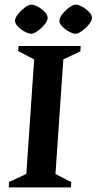

<svg xmlns="http://www.w3.org/2000/svg" viewBox="-20 -811 418 831"><path d="M18 0 18.9 -23.1 93.9 -58 127.9 -554 58.9 -589.9 60 -612H329.1L328 -588.9L254.1 -554L220.1 -58L288 -23L287.1 0ZM307 -664.9Q295.7 -664.9 278.7 -674.1Q261.6 -683.4 248.9 -696.8Q236.1 -710.3 237.1 -722.9Q238.4 -735.9 250.9 -751.4Q263.5 -767 280.1 -779Q296.7 -791 308 -791Q319 -791 335.7 -781.7Q352.5 -772.5 365.7 -759.1Q378.9 -745.6 377.9 -732Q377.2 -720 363.7 -703.9Q350.2 -687.9 334 -676.4Q317.7 -664.9 307 -664.9ZM115.1 -664.9Q103.9 -664.9 86.8 -674.1Q69.8 -683.4 56.9 -696.8Q44 -710.3 45 -722.9Q46.3 -735.9 59.1 -751.4Q72 -767 88.4 -779Q104.9 -791 115.9 -791Q127.5 -791 144.2 -781.7Q161 -772.5 174.1 -759.1Q187.1 -745.6 186.1 -732Q185.5 -720 172.1 -703.9Q158.7 -687.9 142.1 -676.4Q125.5 -664.9 115.1 -664.9Z"/></svg>

Font: Ancizar Serif Light
Style: Italic
Weight: 300
Italic angle: -4°
Designer: Cesar Puertas, Viviana Monsalve, Julian Moncada, Julian Prieto, Jose Castro, Felipe Aragon, Mariel Hernandez, Sara Alarc
Version: Version 8.100